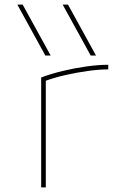

<svg xmlns="http://www.w3.org/2000/svg" viewBox="-20 -810 540 830"><path d="M176 -570 55 -790H78L199 -570ZM372 -570 251 -790H274L395 -570ZM158 -475Q203 -492 254 -504Q305 -516 355.5 -523Q406 -530 448 -530V-510Q409 -510 361.5 -503.5Q314 -497 265 -486Q216 -475 172 -459L178 -470V0H158Z"/></svg>

Font: M PLUS Code Latin Thin
Style: Regular
Weight: 250
Designer: Coji Morishita
Foundry: UNDERFOREST DESIGN
Version: Version 1.002; ttfautohint (v1.8.3)